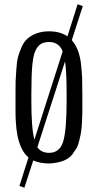

<svg xmlns="http://www.w3.org/2000/svg" viewBox="-20 -743 455 888"><path d="M360.8 -308.1V-276.9V-228Q360.8 -210.9 359.4 -181.2Q357.9 -154.8 355.5 -135.7Q353.5 -121.6 347.2 -95.7Q342.3 -72.8 334.5 -58.6Q326.2 -44.9 315.4 -29.8Q285.6 9.3 207 13.2Q166 13.2 133.8 -1L92.8 125L69.8 117.2L111.8 -15.1Q92.3 -29.8 78.4 -60.3Q64.5 -90.8 59.6 -123.5Q55.7 -143.6 53.7 -173.8Q51.8 -201.7 51.8 -223.6V-276.9V-308.1Q51.8 -354 52.2 -367.7Q52.2 -368.7 55.7 -423.8Q57.6 -458 63.5 -480Q68.4 -498 80.1 -525.9Q91.8 -551.8 108.4 -565.4Q147.9 -598.1 207 -598.1Q257.3 -598.1 292 -575.2L338.9 -723.1L362.8 -714.8L312 -557.1Q347.2 -517.6 355 -443.8Q359.4 -398.4 359.9 -379.9Q360.8 -345.7 360.8 -308.1ZM207 -36.1Q255.9 -36.1 272 -87.9Q288.1 -139.6 288.1 -276.9V-308.1Q288.1 -412.1 280.8 -459L152.8 -62Q171.4 -36.1 207 -36.1ZM125 -308.1V-276.9Q125 -147 139.2 -97.2L270 -505.9Q252 -548.8 207 -548.8Q179.7 -548.8 163.8 -535.9Q147.9 -522.9 138.2 -493.7Q132.8 -474.6 129.9 -446.3Q125 -397.5 125 -308.1Z"/></svg>

Font: VL Oswald
Style: Light
Weight: 300
Designer: vernon adams
Foundry: vernon adams
Version: Version ; ttfautohint (v0.92.18-e454-dirty) -l 8 -r 50 -G 20